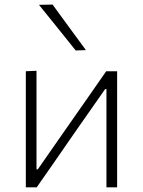

<svg xmlns="http://www.w3.org/2000/svg" viewBox="-20 -798 608 818"><path d="M90 0V-494.5L135.5 -496.5V-76.5H141L268.5 -259.5Q309.5 -318 350.8 -377.2Q392 -436.5 432.5 -494.5H479V0H433.5V-418.5H428L301 -237Q260 -177.5 218.8 -118.2Q177.5 -59 136.5 0ZM302.5 -583Q263.5 -632 224.5 -680.2Q185.5 -728.5 146 -777.5L204 -778.5Q239 -730.5 274.5 -682Q310 -633.5 346 -584.5Z"/></svg>

Font: Commissioner ExtraLight
Style: Regular
Weight: 200
Designer: Kostas Bartsokas
Foundry: Kostas Bartsokas
Version: Version 1.000; ttfautohint (v1.8.3)